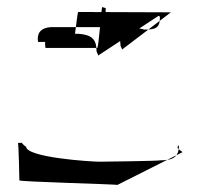

<svg xmlns="http://www.w3.org/2000/svg" viewBox="-20 -521 567 545"><path d="M31 -115C33 -112 35 -13 35 -9C35 -5 315 2 313 4L498 -89C496 -92 484 -98 484 -102C484 -106 486 -106 488 -109C488 -74 470 -66 436 -66C434 -64 267 -62 263 -62C237 -62 54 -74 54 -105C50 -105 44 -114 41 -116ZM88 -402C84 -426 95 -442 124 -444H268C303 -441 322 -424 322 -392C322 -388 328 -382 326 -380C326 -380 463 -484 465 -486L202 -487C199 -485 192 -402 188 -402ZM109 -385C105 -414 111 -424 142 -426L204 -425C240 -422 254 -410 254 -376C254 -372 260 -366 258 -363L430 -476C434 -476 432 -474 434 -472C434 -440 420 -437 389 -437C387 -440 320 -446 320 -450C290 -454 278 -464 280 -498L270 -501C268 -499 260 -385 256 -385Z"/></svg>

Font: Zinc
Style: Regular
Weight: 400
Version: Version 1